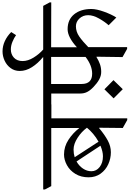

<svg xmlns="http://www.w3.org/2000/svg" viewBox="200 -1244 1046 1549"><g transform="rotate(-90 723.5 -470.0)"><path d="M655 -592V-579H543V33H529L465 -3L467 -192L464 -194Q410 -149 364 -124Q318 -99 269 -99Q219 -99 172.5 -120Q126 -141 96.5 -182Q67 -223 67 -279Q67 -340 94.5 -385Q122 -430 165 -453.5Q208 -477 251 -477Q315 -477 370 -441Q425 -405 464 -354H465V-580H-4L-31 -631V-645H627ZM355 -199Q388 -217 417.5 -242Q447 -267 467 -292Q436 -335 386 -367.5Q336 -400 291 -400Q258 -400 229 -391L354 -199ZM322 -183 195 -376Q159 -356 137.5 -324Q116 -292 116 -256Q116 -216 150 -189.5Q184 -163 237 -163Q274 -163 322 -183Z M654 0ZM1116 -581V-373Q1198 -448 1262 -448Q1339 -448 1382 -395.5Q1425 -343 1425 -256Q1425 -215 1403 -154Q1381 -93 1356 -55L1294 -117Q1322 -148 1348.5 -195Q1375 -242 1375 -282Q1375 -324 1348.5 -352.5Q1322 -381 1285 -381Q1242 -381 1203.5 -354.5Q1165 -328 1117 -281V32H1103L1037 -5L1040 -215H1037Q1008 -197 979.5 -187Q951 -177 917 -177Q886 -177 856 -193.5Q826 -210 794 -241Q768 -266 755.5 -290.5Q743 -315 743 -346V-580H650L623 -631V-645H1450L1478 -593V-580ZM1038 -303V-581H820V-335Q820 -250 903 -250Q969 -250 1038 -303ZM851 -78 778 -3 704 -77 777 -151Z M1239 -903 1214 -864Q1192 -880 1160.5 -893Q1129 -906 1099 -906Q1059 -906 1032 -881Q1005 -856 1005 -811Q1005 -768 1033 -722.5Q1061 -677 1100 -643L1036 -636V-647Q986 -688 955.5 -736Q925 -784 925 -834Q925 -876 948 -907.5Q971 -939 1007.5 -956Q1044 -973 1083 -973Q1126 -973 1166 -954.5Q1206 -936 1239 -903Z"/></g></svg>

Font: Martel
Style: Regular
Weight: 400
Designer: Dan Reynolds
Foundry: Dan Reynolds
Version: Version 1.001; ttfautohint (v1.1) -l 5 -r 5 -G 72 -x 0 -D la